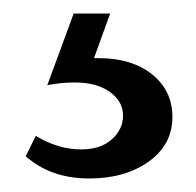

<svg xmlns="http://www.w3.org/2000/svg" viewBox="-20 -20 290 284"><path d="M235 153Q235 194 200 219Q165 244 112 244Q55 244 18 211L33 181Q66 201 100 201Q129 201 145.5 186Q162 171 162 151Q162 130 142.5 116Q123 102 91 102Q70 102 50 106L89 0H143L119 66H126Q175 66 205 90Q235 114 235 153Z"/></svg>

Font: Ysabeau SC Medium
Style: Regular
Weight: 500
Designer: Christian Thalmann (Catharsis Fonts)
Version: Version 0.003